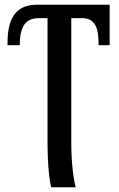

<svg xmlns="http://www.w3.org/2000/svg" viewBox="-20 -556 505 816"><path d="M198 240H302C294 217 283 136 283 60V-479H328C375 -479 395 -449 398 -395L399 -364H446V-536H139C67 -536 12 -502 12 -375V-364H64C64 -444 89 -479 146 -479H182V46C182 136 189 210 198 240Z"/></svg>

Font: Noto Serif Condensed Medium
Style: Regular
Weight: 500
Width: 3
Designer: Monotype Design Team
Foundry: Monotype Imaging Inc.
Version: Version 2.015